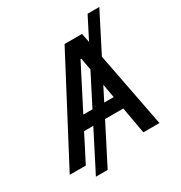

<svg xmlns="http://www.w3.org/2000/svg" viewBox="-228 -966 1135 1205"><g transform="rotate(-30 339.5 -364.0)"><path d="M361.9 -727.3H488.6L501.4 -661.9L582 -819.6H666.9L524.9 -541.2L629.6 0H513.1L478.7 -192.5H346.6L201 92.3H115.8L261.4 -192.5H194.6L95.9 0H-20.6ZM242.2 -284.8H308.6L422.6 -507.8L407 -595.2H401.3ZM462.4 -284.8 444.6 -384.2 393.8 -284.8Z"/></g></svg>

Font: Inter P Medium
Style: Italic
Weight: 500
Italic angle: 9.39999°
Designer: Rasmus Andersson
Foundry: rsms
Version: Version 3.018;git-588b23468